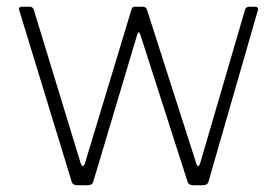

<svg xmlns="http://www.w3.org/2000/svg" viewBox="-20 -550 823 570"><path d="M746 -521 599 -11Q596 0 582 0H555Q540 0 537 -10L397 -446Q394 -454 392 -454Q390 -454 387 -446L257 -11Q254 0 241 0H211Q196 0 193 -10L37 -520L36 -523Q36 -530 45 -530H68Q77 -530 80 -522L219 -67Q222 -57 226 -57Q230 -57 233 -68L371 -524Q373 -530 381 -530H404Q413 -530 416 -522L562 -67Q565 -57 568 -57Q572 -57 575 -68L708 -523Q711 -530 721 -530H738Q742 -530 744.5 -527.5Q747 -525 746 -521Z"/></svg>

Font: Libre Franklin Thin
Style: Regular
Weight: 250
Designer: Pablo Impallari, Rodrigo Fuenzalida
Foundry: Impallari Type
Version: Version 1.002; ttfautohint (v1.5)